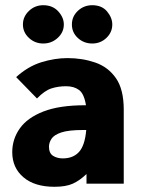

<svg xmlns="http://www.w3.org/2000/svg" viewBox="-20 -705 540 737"><path d="M189 12Q113 12 70 -24.5Q27 -61 27 -121Q27 -171 56 -212Q85 -253 146.5 -277Q208 -301 307 -301H310Q303 -345 283.5 -359.5Q264 -374 234 -374Q203 -374 177 -365.5Q151 -357 122 -327L42 -409Q87 -450 138.5 -466Q190 -482 239 -482Q296 -482 345.5 -465Q395 -448 425 -405Q455 -362 455 -284V0H312V-37Q286 -12 259.5 0Q233 12 189 12ZM168 -142Q168 -117 183.5 -107Q199 -97 221 -97Q261 -97 283.5 -122Q306 -147 311 -206Q304 -206 300 -206Q243 -206 215 -196.5Q187 -187 177.5 -172Q168 -157 168 -142ZM146 -538Q114 -538 91 -559.5Q68 -581 68 -611Q68 -641 91 -663Q114 -685 146 -685Q182 -685 203.5 -661.5Q225 -638 225 -611Q225 -581 201.5 -559.5Q178 -538 146 -538ZM334 -538Q302 -538 279 -559Q256 -580 256 -611Q256 -642 279 -663.5Q302 -685 334 -685Q371 -685 391 -661Q411 -637 411 -611Q411 -581 388.5 -559.5Q366 -538 334 -538Z"/></svg>

Font: Inconsolata Black
Style: Regular
Weight: 900
Monospace: yes
Designer: Raph Levien, Cyreal, Brenton Simpson
Foundry: Raph Levien, Cyreal, Google
Version: Version 3.001; ttfautohint (v1.8.2.53-6de2)